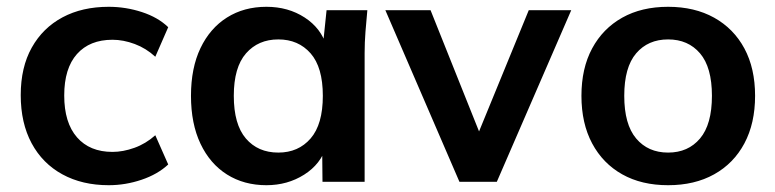

<svg xmlns="http://www.w3.org/2000/svg" viewBox="-20 -535 2282 565"><path d="M300 10Q222 10 163.5 -22Q105 -54 73 -113.5Q41 -173 41 -255Q41 -337 73.5 -395Q106 -453 164 -484Q222 -515 300 -515Q350 -515 397.5 -499.5Q445 -484 475 -455L437 -368Q410 -393 376.5 -405.5Q343 -418 311 -418Q244 -418 206.5 -376Q169 -334 169 -254Q169 -174 206.5 -131Q244 -88 311 -88Q342 -88 375.5 -100Q409 -112 437 -137L475 -51Q444 -22 396.5 -6Q349 10 300 10Z M764 10Q698 10 648 -21.5Q598 -53 570 -112Q542 -171 542 -253Q542 -335 570 -393.5Q598 -452 648 -483.5Q698 -515 764 -515Q828 -515 876.5 -483.5Q925 -452 941 -399H930L941 -505H1061Q1058 -474 1055.5 -442Q1053 -410 1053 -379V0H929L928 -104H940Q924 -52 875 -21Q826 10 764 10ZM799 -86Q858 -86 894 -127.5Q930 -169 930 -253Q930 -337 894 -378Q858 -419 799 -419Q740 -419 704 -378Q668 -337 668 -253Q668 -169 703.5 -127.5Q739 -86 799 -86Z M1332 0 1114 -505H1247L1405 -110H1374L1536 -505H1661L1442 0Z M1946 10Q1868 10 1811 -22Q1754 -54 1722.5 -113Q1691 -172 1691 -253Q1691 -334 1722.5 -392.5Q1754 -451 1811 -483Q1868 -515 1946 -515Q2024 -515 2081.5 -483Q2139 -451 2170.5 -392.5Q2202 -334 2202 -253Q2202 -172 2170.5 -113Q2139 -54 2081.5 -22Q2024 10 1946 10ZM1946 -86Q2005 -86 2040 -127.5Q2075 -169 2075 -253Q2075 -337 2040 -378Q2005 -419 1946 -419Q1887 -419 1852 -378Q1817 -337 1817 -253Q1817 -169 1852 -127.5Q1887 -86 1946 -86Z"/></svg>

Font: Mulish ExtraLight
Style: Bold
Weight: 700
Version: Version 3.603